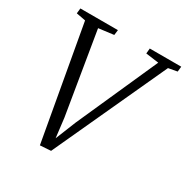

<svg xmlns="http://www.w3.org/2000/svg" viewBox="-170 -887 1011 1041"><g transform="rotate(30 335.0 -367.0)"><path d="M219 9.5 92.5 -699.5 34.5 -710.5 38 -743H273L269 -710.5L174.5 -698.5L259 -187.5L278 -30L260 -32.5L325.5 -195L550.5 -699.5L469.5 -710.5L472.5 -743H669.5L666 -710.5L611 -700.5L286.5 5Z"/></g></svg>

Font: Merriweather 60pt Light
Style: Italic
Weight: 300
Italic angle: -7.8°
Version: Version 2.101